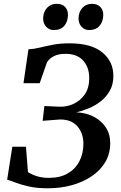

<svg xmlns="http://www.w3.org/2000/svg" viewBox="-20 -978 634 1006"><path d="M231 8.5Q174.5 8.5 133.2 -0.5Q92 -9.5 63.8 -20.5Q35.5 -31.5 17.5 -36.5L44.5 -209H116L126.5 -76Q139 -68.5 154.2 -61.8Q169.5 -55 189.5 -50.5Q209.5 -46 235.5 -46Q295 -46 335.2 -69.5Q375.5 -93 396.2 -133.5Q417 -174 417 -225Q417 -279 386 -315.5Q355 -352 295 -352L203.5 -345L212.5 -422.5L289.5 -419Q328 -417 364.2 -433.2Q400.5 -449.5 424 -483.2Q447.5 -517 447.5 -569Q447.5 -625 415.8 -660.5Q384 -696 323 -696Q285.5 -696 261.2 -683.2Q237 -670.5 225.5 -650L188 -542H103L129 -719.5Q158 -721 189.2 -728.8Q220.5 -736.5 258.5 -743.8Q296.5 -751 344.5 -751Q458 -751 516 -703.5Q574 -656 574 -580.5Q574 -536 555.8 -503.2Q537.5 -470.5 508.2 -447.5Q479 -424.5 445 -410.5Q411 -396.5 380 -389.5Q432 -387 471.8 -366.2Q511.5 -345.5 534.5 -310.2Q557.5 -275 557.5 -228Q557.5 -172.5 531.8 -129Q506 -85.5 460.8 -54.8Q415.5 -24 356.8 -7.8Q298 8.5 231 8.5ZM262 -820.5Q237.5 -820.5 221.5 -838.2Q205.5 -856 206 -882.5Q207 -916 226.5 -937Q246 -958 277 -958Q306.5 -958 321.8 -941Q337 -924 336 -899Q335.5 -864 316.5 -842.2Q297.5 -820.5 262 -820.5ZM447 -820.5Q423 -820.5 407 -838.2Q391 -856 391.5 -882.5Q392.5 -916 411.8 -937Q431 -958 462 -958Q490.5 -958 506.2 -941Q522 -924 521 -899Q520.5 -864 501.2 -842.2Q482 -820.5 447 -820.5Z"/></svg>

Font: Merriweather 24pt SemiBold
Style: Italic
Weight: 600
Italic angle: -7.8°
Version: Version 2.101